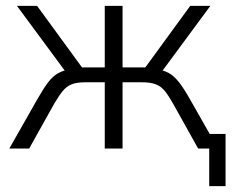

<svg xmlns="http://www.w3.org/2000/svg" viewBox="-20 -509 803 658"><path d="M697 129V0H665V-50H753V129ZM12 0 108 -169Q129 -206 145 -227Q161 -248 180 -258.5Q199 -269 228 -273L210 -256L38 -489H107L261 -278H339V-489H400V-278H478L632 -489H701L529 -256L511 -273Q539 -269 557 -259.5Q575 -250 592 -229Q609 -208 631 -169L727 0H659L573 -154Q558 -181 545 -197Q532 -213 514 -220Q496 -227 467 -227H400V0H339V-227H272Q243 -227 225.5 -220Q208 -213 195 -197Q182 -181 166 -154L80 0Z"/></svg>

Font: Nunito Sans 10pt SemiCondensed Light
Style: Regular
Weight: 300
Width: 4
Designer: Vernon Adams
Foundry: Vernon Adams
Version: Version 3.101;gftools[0.9.27]